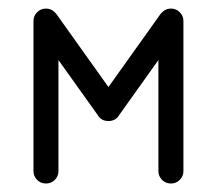

<svg xmlns="http://www.w3.org/2000/svg" viewBox="-20 -432 511 452"><path d="M117.6 -290.6V-29.4Q117.6 -17.1 109.1 -8.5Q100.6 0 88.2 0Q75.9 0 67.4 -8.5Q58.8 -17.1 58.8 -29.4V-382.4Q58.8 -394.7 67.4 -403.2Q75.9 -411.8 88.2 -411.8Q103.5 -411.8 114.1 -397.1L235.3 -227.1L356.5 -397.1Q367.1 -411.8 382.4 -411.8Q394.7 -411.8 403.2 -403.2Q411.8 -394.7 411.8 -382.4V-29.4Q411.8 -17.1 403.2 -8.5Q394.7 0 382.4 0Q370 0 361.5 -8.5Q352.9 -17.1 352.9 -29.4V-290.6L260.6 -161.2Q252.4 -147.1 235.3 -147.1Q218.2 -147.1 210 -161.2Z"/></svg>

Font: OpenGost Type B TT
Style: Regular
Weight: 400
Version: Version 0.3